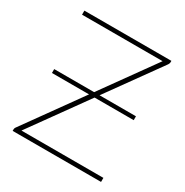

<svg xmlns="http://www.w3.org/2000/svg" viewBox="-163 -834 927 964"><g transform="rotate(30 301.0 -351.5)"><path d="M556 -695Q556 -688.5 551 -680.5L330 -373H541V-350.5H314L79 -23.5H554V0H41.5V-8.5Q41.5 -12.5 42.5 -15.2Q43.5 -18 45.5 -21L282 -350.5H67V-373H298.5L518.5 -679.5H51.5V-703H556Z"/></g></svg>

Font: Lato ExtraLight
Style: Regular
Weight: 275
Designer: Lukasz Dziedzic with Adam Twardoch and Botio Nikoltchev
Foundry: tyPoland Lukasz Dziedzic
Version: Version 2.015; 2015-08-06; http://www.latofonts.com/